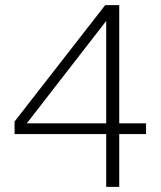

<svg xmlns="http://www.w3.org/2000/svg" viewBox="-20 -732 629 752"><path d="M447 0H396V-207H37V-256L392 -712H447V-249H552V-207H447ZM396 -249V-650L85 -249Z"/></svg>

Font: Creato Display Light
Style: Regular
Weight: 300
Version: Version 1.000